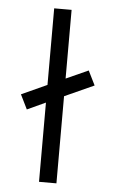

<svg xmlns="http://www.w3.org/2000/svg" viewBox="-51 -736 458 772"><g transform="rotate(5 177.5 -350.0)"><path d="M206.5 -351.6V0H136.2V-319.8L62 -285.6L33.2 -344.2L136.2 -391.1V-700.2H206.5V-422.9L296.4 -463.4L325.2 -405.3Z"/></g></svg>

Font: LilGrotesk
Style: Regular
Weight: 400
Designer: BSozoo
Foundry: BSozoo
Version: Version 1.004;PS 001.004;hotconv 1.0.70;makeotf.lib2.5.58329